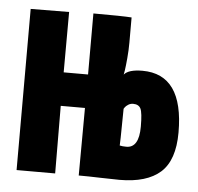

<svg xmlns="http://www.w3.org/2000/svg" viewBox="-42 -540 603 586"><g transform="rotate(5 259.0 -247.5)"><path d="M366.2 -232.4Q357.9 -232.4 351.1 -228Q344.2 -223.6 341.3 -219.2L338.4 -214.8Q337.9 -146.5 337.2 -127Q336.4 -107.4 336.4 -102.1Q344.2 -100.1 356.9 -100.1Q395.5 -100.1 395.5 -165Q395.5 -207.5 389.4 -220Q383.3 -232.4 366.2 -232.4ZM221.2 -496.6Q311 -496.6 338.4 -494.6V-417Q338.4 -394.5 336.2 -369.9Q334 -345.2 332 -332L329.6 -318.8Q343.3 -335.4 385.7 -335.4Q511.7 -335.4 511.7 -157.2Q511.7 -72.3 470 -34.9Q428.2 2.4 344.7 2.4Q322.8 2.4 286.1 1.2Q249.5 0 219.7 0Q219.7 -27.3 220.7 -207H146.5Q147.5 -8.8 147.5 0H29.3V-493.7L147 -494.6L146.5 -309.6H221.2Z"/></g></svg>

Font: Fantasque Sans Mono
Style: Bold
Weight: 700
Monospace: yes
Designer: Jany Belluz
Version: Version 1.8.0 ; ttfautohint (v1.8.2)